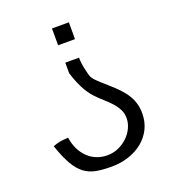

<svg xmlns="http://www.w3.org/2000/svg" viewBox="-131 -813 818 912"><g transform="rotate(-20 278.0 -357.0)"><path d="M320.8 -628.9H235.4V-713.9H320.8ZM500.5 -188.5Q500.5 -146 483.4 -111.3Q466.3 -76.7 436.3 -52Q406.2 -27.3 365.5 -13.7Q324.7 0 277.8 0Q233.4 0 200.2 -6.1Q167 -12.2 141.1 -31.5Q115.2 -50.8 94 -87.4Q72.8 -124 51.8 -185.1Q62.5 -189 70.1 -191.7Q77.6 -194.3 85.7 -195.8Q93.8 -197.3 104 -198.2Q114.3 -199.2 129.9 -200.2Q134.8 -166.5 147.9 -140.1Q161.1 -113.8 180.4 -95.5Q199.7 -77.1 224.4 -67.4Q249 -57.6 277.8 -57.6Q307.6 -57.6 334 -69.3Q360.4 -81.1 380.1 -100.1Q399.9 -119.1 411.4 -143.3Q422.9 -167.5 422.9 -192.9Q422.9 -217.8 412.4 -237.8Q401.9 -257.8 385.7 -275.4Q369.6 -293 350.3 -309.8Q331.1 -326.7 313.5 -345.2Q288.6 -371.6 270.3 -408Q252 -444.3 239.3 -486.8V-539.6H308.6Q308.6 -510.7 316.9 -476.1Q319.8 -464.8 321.5 -456.8Q323.2 -448.7 325.7 -442.1Q328.1 -435.5 332.3 -429.4Q336.4 -423.3 344 -415.3Q351.6 -407.2 363.8 -396.2Q376 -385.3 394.5 -369.1Q423.8 -343.8 444.1 -321.8Q464.4 -299.8 476.8 -278.6Q489.3 -257.3 494.9 -235.4Q500.5 -213.4 500.5 -188.5Z"/></g></svg>

Font: Defago Noto Sans
Style: Regular
Weight: 400
Designer: John M. Durdin
Foundry: Lao IT Dev Co., Ltd.
Version: Version 1.000 2007 initial release